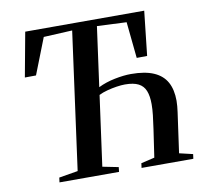

<svg xmlns="http://www.w3.org/2000/svg" viewBox="-81 -834 1005 924"><g transform="rotate(-10 421.0 -371.5)"><path d="M136.5 0 139.5 -23 232 -38.5 323.5 -709.5 183.5 -702.5 114.5 -526.5 60 -526 100 -743H681.5L657.5 -526L606.5 -525.5L588.5 -703L444.5 -709.5L404.5 -418Q441 -436 485.5 -445Q530 -454 565.5 -454Q634 -454 676.8 -435.2Q719.5 -416.5 739.5 -380Q759.5 -343.5 759.5 -289Q759.5 -276 758.2 -262.5Q757 -249 755 -234.5L727.5 -38L793.5 -22.5L790.5 0H537.5L540.5 -22.5L606.5 -38L626.5 -174Q632 -210.5 635.2 -240.2Q638.5 -270 638.5 -294Q638.5 -334 628.2 -359.5Q618 -385 594 -397.2Q570 -409.5 528 -409.5Q511 -409.5 487.5 -406Q464 -402.5 440.5 -396.2Q417 -390 399.5 -381L352.5 -38.5L430 -23L427.5 0Z"/></g></svg>

Font: Merriweather 120pt Medium
Style: Italic
Weight: 500
Italic angle: -7.8°
Version: Version 2.101